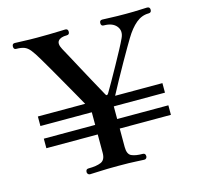

<svg xmlns="http://www.w3.org/2000/svg" viewBox="-105 -839 992 953"><g transform="rotate(-15 391.0 -363.0)"><path d="M243 0Q237 0 233 -4.5Q229 -9 229 -14Q229 -30 243 -30Q284 -30 307.5 -40Q331 -50 331 -86V-181H67V-230H331V-284Q331 -291 331 -295H67V-344H310Q298 -366 278 -401Q258 -436 235 -476.5Q212 -517 191 -553.5Q170 -590 155 -615Q135 -649 121 -666.5Q107 -684 91 -690Q75 -696 50 -696Q37 -696 37 -711Q37 -726 50 -726Q61 -726 94 -724.5Q127 -723 164 -723Q194 -723 226 -723.5Q258 -724 282 -725Q306 -726 310 -726Q324 -726 324 -711Q324 -696 310 -696Q278 -696 266 -681.5Q254 -667 270 -637Q281 -617 297.5 -586.5Q314 -556 332.5 -521.5Q351 -487 368.5 -455Q386 -423 399.5 -398.5Q413 -374 419 -363Q425 -352 433 -364Q445 -384 464 -417.5Q483 -451 503.5 -488Q524 -525 542 -558.5Q560 -592 569 -612Q585 -646 565 -671Q545 -696 500 -696Q486 -696 486 -711Q486 -726 500 -726Q510 -726 542 -724.5Q574 -723 621 -723Q665 -723 692.5 -724.5Q720 -726 730 -726Q745 -726 745 -711Q745 -696 730 -696Q695 -696 665.5 -671.5Q636 -647 609 -602Q602 -591 585 -561.5Q568 -532 546 -493.5Q524 -455 502.5 -415.5Q481 -376 464 -344H707V-295H444Q444 -291 444 -286V-230H707V-181H444V-86Q444 -49 464.5 -39.5Q485 -30 522 -30Q536 -30 536 -14Q536 -9 532.5 -4.5Q529 0 522 0Q509 0 480 -2Q451 -4 388 -4Q329 -4 293.5 -2Q258 0 243 0Z"/></g></svg>

Font: Zen Old Mincho
Style: Bold
Weight: 700
Designer: Yoshimichi Ohira
Foundry: Positype
Version: Version 1.500